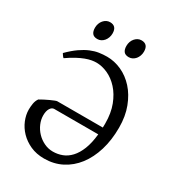

<svg xmlns="http://www.w3.org/2000/svg" viewBox="-194 -909 936 1033"><g transform="rotate(30 274.0 -392.5)"><path d="M263.7 -41.5Q293.9 -41.5 321.3 -52Q348.6 -62.5 370.8 -86.4Q393.1 -110.4 408.4 -148.9Q423.8 -187.5 429.7 -244.1H156.2Q142.1 -244.1 132.1 -228.3Q122.1 -212.4 122.1 -185.1Q122.1 -158.7 133.3 -132.8Q144.5 -106.9 163.8 -86.7Q183.1 -66.4 209 -54Q234.9 -41.5 263.7 -41.5ZM508.8 -331.1Q508.8 -253.9 489.5 -190.4Q470.2 -127 435.1 -81.3Q399.9 -35.6 350.8 -10.5Q301.8 14.6 241.7 14.6Q193.8 14.6 156.2 -2.4Q118.7 -19.5 92.5 -46.6Q66.4 -73.7 52.7 -107.2Q39.1 -140.6 39.1 -172.9Q39.1 -189.9 42.2 -210Q45.4 -230 56.2 -245.1Q67.4 -252 82.3 -259.5Q97.2 -267.1 110.8 -273.4Q124.5 -279.8 135.3 -283.9Q146 -288.1 149.4 -288.1H432.6Q432.6 -293.9 432.9 -300Q433.1 -306.2 433.1 -313Q433.1 -377.9 414.3 -426.8Q395.5 -475.6 365.7 -508.3Q335.9 -541 299.8 -557.4Q263.7 -573.7 228.5 -573.7Q215.3 -573.7 199 -570.8Q182.6 -567.9 162.4 -560.3Q142.1 -552.7 117.4 -539.6Q92.8 -526.4 63.5 -505.9Q61 -506.8 58.3 -510Q55.7 -513.2 53.2 -516.6Q50.8 -520 48.8 -523.2Q46.9 -526.4 45.9 -527.8Q78.6 -560.5 107.4 -580.6Q136.2 -600.6 162.6 -611.6Q189 -622.6 213.4 -626.2Q237.8 -629.9 262.7 -629.9Q308.6 -629.9 352.8 -609.9Q397 -589.8 431.6 -551.5Q466.3 -513.2 487.5 -457.5Q508.8 -401.9 508.8 -331.1ZM420.4 -752.4Q420.4 -738.8 416 -726.6Q411.6 -714.4 404.1 -705.3Q396.5 -696.3 386.2 -690.9Q376 -685.5 363.8 -685.5Q341.8 -685.5 332.3 -697.8Q322.8 -710 322.8 -732.4Q322.8 -746.1 327.1 -758.3Q331.5 -770.5 339.4 -779.5Q347.2 -788.6 357.2 -793.7Q367.2 -798.8 378.9 -798.8Q420.4 -798.8 420.4 -752.4ZM225.1 -752.4Q225.1 -738.8 220.7 -726.6Q216.3 -714.4 208.7 -705.3Q201.2 -696.3 190.9 -690.9Q180.7 -685.5 168.5 -685.5Q146.5 -685.5 137 -697.8Q127.4 -710 127.4 -732.4Q127.4 -746.1 131.8 -758.3Q136.2 -770.5 144 -779.5Q151.9 -788.6 161.9 -793.7Q171.9 -798.8 183.6 -798.8Q225.1 -798.8 225.1 -752.4Z"/></g></svg>

Font: Gentium Plus CyrE
Style: Regular
Weight: 400
Designer: J. Victor Gaultney, Annie Olsen, Iska Routamaa, Becca Hirsbrunner
Foundry: SIL International
Version: Version 5.000